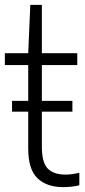

<svg xmlns="http://www.w3.org/2000/svg" viewBox="-20 -760 350 789"><path d="M240 9Q172.5 9 134.2 -27.2Q96 -63.5 96 -149.5V-301H29.5V-345.5H96V-492.5H0V-541.5H96L104.5 -740H152V-541.5H297.5V-492.5H152V-345.5H277.5V-301H152V-157.5Q152 -92.5 176 -67.5Q200 -42.5 249.5 -42.5Q274 -42.5 306 -50V1.5Q291.5 5 273.8 7Q256 9 240 9Z"/></svg>

Font: Encode Sans Cnd Lt
Style: Regular
Weight: 300
Width: 3
Designer: Multiple Designers
Foundry: Impallari Type
Version: Version 3.002; ttfautohint (v1.8.3) -l 8 -r 50 -G 200 -x 14 